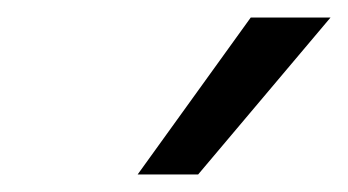

<svg xmlns="http://www.w3.org/2000/svg" viewBox="-20 -821 397 219"><path d="M137 -622 266 -801H357L206 -622Z"/></svg>

Font: Be Vietnam
Style: Italic
Weight: 400
Italic angle: -9.33299°
Designer: Gabriel Lam
Foundry: TypeRant
Version: Version 3.000